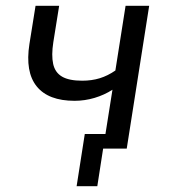

<svg xmlns="http://www.w3.org/2000/svg" viewBox="-20 -510 585 659"><path d="M314 129H243L271 -50H402L395 0H334ZM334 0 366 -202Q338 -184 304.5 -174Q271 -164 236 -164Q146 -164 106 -213.5Q66 -263 81 -359L102 -490H183L163 -365Q156 -320 162.5 -290.5Q169 -261 193 -247Q217 -233 262 -233Q295 -233 322.5 -241.5Q350 -250 376 -268L411 -490H492L415 0Z"/></svg>

Font: Nunito Sans 10pt SemiCondensed
Style: Italic
Weight: 400
Width: 4
Italic angle: -9°
Designer: Vernon Adams
Foundry: Vernon Adams
Version: Version 3.101;gftools[0.9.27]